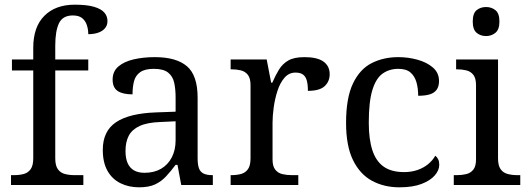

<svg xmlns="http://www.w3.org/2000/svg" viewBox="-20 -790 2255 820"><path d="M27 0V-42H40Q63 -42 81.5 -47Q100 -52 111 -67.5Q122 -83 122 -114V-489H31V-536H122V-586Q122 -675 169.5 -722.5Q217 -770 299 -770Q351 -770 381.5 -761Q412 -752 425.5 -736.5Q439 -721 439 -700Q439 -682 428.5 -669.5Q418 -657 399.5 -650.5Q381 -644 357 -644Q357 -664 351 -682.5Q345 -701 331 -712.5Q317 -724 291 -724Q248 -724 232 -691Q216 -658 216 -595V-536H357V-489H216V-114Q216 -83 227 -67.5Q238 -52 257 -47Q276 -42 298 -42H336V0Z M574 10Q530 10 494.5 -7.5Q459 -25 439 -60.5Q419 -96 419 -150Q419 -230 475.5 -268Q532 -306 647 -310L730 -313V-373Q730 -409 724 -436.5Q718 -464 698 -480Q678 -496 637 -496Q599 -496 579 -482Q559 -468 552.5 -443.5Q546 -419 546 -387Q504 -387 482.5 -401.5Q461 -416 461 -450Q461 -485 485.5 -506Q510 -527 551 -536.5Q592 -546 641 -546Q733 -546 778.5 -507Q824 -468 824 -373V-114Q824 -86 830 -70.5Q836 -55 850 -48.5Q864 -42 886 -42H889V0H754L738 -86H730Q709 -58 689 -36.5Q669 -15 642.5 -2.5Q616 10 574 10ZM597 -52Q638 -52 667.5 -69Q697 -86 713.5 -117.5Q730 -149 730 -191V-272L666 -269Q609 -267 576.5 -252Q544 -237 530 -210.5Q516 -184 516 -145Q516 -114 525 -93.5Q534 -73 552 -62.5Q570 -52 597 -52Z M965 0V-42H968Q991 -42 1009.5 -47Q1028 -52 1039 -67.5Q1050 -83 1050 -114V-426Q1050 -456 1038.5 -470.5Q1027 -485 1008.5 -489.5Q990 -494 968 -494H965V-536H1119L1138 -437H1143Q1156 -467 1171 -492Q1186 -517 1211 -531.5Q1236 -546 1280 -546Q1335 -546 1361.5 -527Q1388 -508 1388 -473Q1388 -442 1366.5 -422Q1345 -402 1295 -402Q1295 -430 1290 -447Q1285 -464 1273.5 -472Q1262 -480 1242 -480Q1214 -480 1195 -458Q1176 -436 1165 -402Q1154 -368 1149 -331.5Q1144 -295 1144 -266V-109Q1144 -80 1155.5 -65.5Q1167 -51 1185.5 -46.5Q1204 -42 1226 -42H1254V0Z M1686 10Q1620 10 1568.5 -18Q1517 -46 1487.5 -106.5Q1458 -167 1458 -265Q1458 -372 1487.5 -433.5Q1517 -495 1567.5 -520.5Q1618 -546 1681 -546Q1723 -546 1763 -535Q1803 -524 1829 -501.5Q1855 -479 1855 -444Q1855 -421 1845 -407Q1835 -393 1815.5 -387Q1796 -381 1766 -381Q1766 -413 1758.5 -439Q1751 -465 1733 -480.5Q1715 -496 1681 -496Q1643 -496 1614.5 -476Q1586 -456 1570.5 -406Q1555 -356 1555 -266Q1555 -195 1570.5 -148Q1586 -101 1619 -78Q1652 -55 1706 -55Q1737 -55 1763 -64Q1789 -73 1808.5 -89Q1828 -105 1839 -125Q1847 -119 1851.5 -109.5Q1856 -100 1856 -86Q1856 -63 1837 -41Q1818 -19 1780.5 -4.5Q1743 10 1686 10Z M1918 0V-42H1931Q1953 -42 1971.5 -46.5Q1990 -51 2001.5 -65.5Q2013 -80 2013 -109V-426Q2013 -456 2001.5 -470.5Q1990 -485 1971.5 -489.5Q1953 -494 1931 -494H1928V-536H2107V-114Q2107 -83 2118 -67.5Q2129 -52 2148 -47Q2167 -42 2189 -42H2202V0ZM2056 -636Q2032 -636 2015.5 -650Q1999 -664 1999 -698Q1999 -733 2015.5 -746.5Q2032 -760 2056 -760Q2079 -760 2096 -746.5Q2113 -733 2113 -698Q2113 -664 2096 -650Q2079 -636 2056 -636Z"/></svg>

Font: Noto Serif Khmer
Style: Regular
Weight: 400
Designer: Danh Hong and the Monotype Design Team
Foundry: Monotype Imaging Inc.
Version: Version 2.003